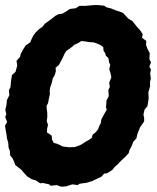

<svg xmlns="http://www.w3.org/2000/svg" viewBox="-22 -705 612 749"><path d="M216.6 23.4 200 17 175.6 19.6 169.4 14 145.4 8.8 134.4 10 117.6 -1.4 101.8 -5.8 83.6 -17.2 71.2 -31 60.4 -43.6 46.6 -54 37.6 -61.6 31.6 -77.4 26.6 -87.8 17.4 -99.4 16.6 -117 11.6 -128.4 10 -149 5 -165.6 3.8 -178 -0.4 -200.2 -2.4 -215 5.8 -229 -1.8 -248.8 2.8 -259.6 -1.4 -276.4 3.2 -294.8 4.8 -314 14.6 -334 12.6 -352.4 18.8 -364.4 21.2 -390.2 24.6 -412.2 38.6 -424.8 45.2 -449.4 42.4 -467.8 56.4 -483.2 58.6 -494 67 -510.4 78.2 -527.6 96.2 -540.2 100.4 -550.8 107.8 -566 117.6 -579 132.4 -593 143.4 -600.4 154.2 -613.6 162.6 -619.2 180.8 -632.6 193.4 -643 205.8 -649.4 222.6 -652.2 239.8 -662.8 250 -670 273.4 -672.8 287.6 -682.2 309.2 -682 332.8 -684.2 349.4 -685.4 363.2 -685 384.2 -682.8 392.6 -676.8 410.8 -672.2 428 -665.2 453.8 -656.6 459.8 -652.8 478 -632.8 493.6 -623.4 500.2 -615.8 511.8 -601 524.2 -587.6 534.8 -571.6 532 -558 548.8 -545.2 547.6 -529.8 553.8 -513.4 562 -497.8 560.8 -474.4 567 -461.6 560.6 -444.6 567 -434.2 563.8 -419.6 566.4 -398 563.2 -385.8 563.6 -368.6 556.8 -345.2 558 -321 556.2 -309.4 553 -290.4 542 -277.6 537.6 -258.6 540.4 -243.2 540.2 -230.8 524.8 -209.2 514 -182.4 510.2 -165.4 498 -152 491.6 -135.4 482.6 -118.2 480.4 -108 468 -94.4 452.6 -80.4 436.2 -62.8 426.4 -55 416.2 -42.2 396 -29.2 384.2 -27.8 374.4 -16.2 356.8 -7.6 336.4 1.8 314.6 8.4 309.4 8.8 287.4 12 281.4 17 260.2 14.2 236.2 22ZM247.8 -130.6 270.4 -131.4 292.2 -139.6 301 -144.8 312 -152.2 326.4 -160.2 335.6 -166.6 339.6 -180 351.2 -189 360.6 -200.6 365.8 -215 370.8 -223.8 373.8 -239.8 377.6 -247.4 385.2 -261.2 394.4 -277.2 391.4 -286.6 392.6 -298.8 393.4 -313 402.4 -330.2 400.6 -353.8 406.4 -365.8 404 -382.6 408.8 -394.8 412.4 -404.2 409.2 -418.6 404.2 -434.8 408 -452 403.6 -461.6 400.8 -478.6 391 -487.4 388 -498.2 382 -506.6 380.8 -521.4 368.8 -529.8 354.2 -536 343.8 -539.6 328.6 -540.6 307.4 -543.8 294.8 -544.8 283.4 -537 268.4 -530.6 260 -523 249 -514.8 236.2 -506.2 229.4 -494.4 222.8 -480 217 -468.8 207.4 -451.2 194.8 -440.8 196 -427.4 191.4 -411.6 183.6 -399 180 -381.8 173.4 -362.8 171.8 -349.6 172.6 -337.4 168 -317 165.6 -303.2 159.6 -291.8 160.6 -277.2 162.2 -267.8 162.6 -248.6 160.4 -232.2 165.2 -218.4 161.8 -202.8 161 -188.4 172.4 -181.2 179.8 -175.4 180.8 -160.6 187.8 -147.6 201.4 -144 209.6 -140 222.6 -133.6 234.4 -132Z"/></svg>

Font: Winky Rough
Style: Italic
Weight: 400
Italic angle: -8.97852°
Designer: Simon Atzbach
Foundry: typofactur
Version: Version 1.206